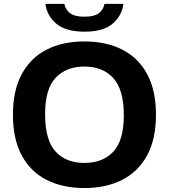

<svg xmlns="http://www.w3.org/2000/svg" viewBox="-20 -964 874 994"><path d="M417 9.5Q304.5 9.5 221.2 -32.8Q138 -75 92.5 -159.5Q47 -244 47 -370Q47 -496 92.8 -580.5Q138.5 -665 221.5 -707.2Q304.5 -749.5 417 -749.5Q530 -749.5 613.2 -707Q696.5 -664.5 742 -580Q787.5 -495.5 787.5 -370Q787.5 -244.5 741.8 -160Q696 -75.5 612.8 -33Q529.5 9.5 417 9.5ZM417 -120.5Q512.5 -120.5 566.8 -179Q621 -237.5 621 -366.5Q621 -500.5 566.2 -560Q511.5 -619.5 417 -619.5Q323 -619.5 268.2 -561.5Q213.5 -503.5 213.5 -373.5Q213.5 -238.5 267.5 -179.5Q321.5 -120.5 417 -120.5ZM417.5 -800Q321 -800 272.2 -840.8Q223.5 -881.5 215 -944H313Q319.5 -913 343.5 -895.2Q367.5 -877.5 417.5 -877.5Q467 -877.5 491 -895.2Q515 -913 521 -944H619Q610.5 -881 562 -840.5Q513.5 -800 417.5 -800Z"/></svg>

Font: Encode Sans Semi Expanded
Style: Bold
Weight: 700
Width: 6
Designer: Multiple Designers
Foundry: Impallari Type
Version: Version 3.000; ttfautohint (v1.8.3) -l 8 -r 50 -G 200 -x 14 